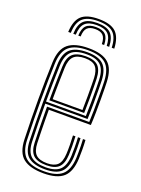

<svg xmlns="http://www.w3.org/2000/svg" viewBox="-144 -813 648 885"><g transform="rotate(20 180.0 -371.0)"><path d="M183 -749Q241.2 -749 267.4 -724.8Q293.5 -700.5 296 -644.8H283.5Q281.8 -695.2 258.5 -717.1Q235.2 -739 183 -739Q131.2 -739 107.9 -717.1Q84.5 -695.2 82.8 -644.8H70.2Q72.5 -700.5 98.6 -724.8Q124.8 -749 183 -749ZM183 -729.5Q228.8 -729.5 249.1 -709.9Q269.5 -690.2 271.2 -644.8H259Q257.5 -684.8 240 -702.1Q222.5 -719.5 183 -719.5Q144 -719.5 126.4 -702.1Q108.8 -684.8 107.2 -644.8H95Q96.5 -690.2 117 -709.9Q137.5 -729.5 183 -729.5ZM183 -709.8Q216 -709.8 230.8 -694.6Q245.5 -679.5 246.5 -644.8H235Q234.5 -674.2 222.2 -687Q210 -699.8 183 -699.8Q156.5 -699.8 144.1 -687Q131.8 -674.2 131.2 -644.8H119.5Q120.8 -679.5 135.6 -694.6Q150.5 -709.8 183 -709.8ZM185.5 6.8Q118.5 6.8 85.4 -19.5Q52.2 -45.8 50 -110.8Q48.2 -161.8 47.5 -210.8Q46.8 -259.8 46.8 -307Q46.8 -354.2 47.6 -399.5Q48.5 -444.8 50 -488.2Q52.5 -553.5 85.2 -580.1Q118 -606.8 185 -606.8Q252.2 -606.8 282.9 -579.8Q313.5 -552.8 316.2 -489Q316.8 -481.2 317.1 -458.2Q317.5 -435.2 317.6 -403.8Q317.8 -372.2 317.2 -338.9Q316.8 -305.5 315 -277.2H108.8Q109 -248.8 109.2 -222.2Q109.5 -195.8 110.1 -169.2Q110.8 -142.8 111.5 -114.2Q112.8 -76 129.9 -59.2Q147 -42.5 185.5 -42.5Q219 -42.5 235.9 -58.4Q252.8 -74.2 254.8 -114.2Q255.8 -132.8 255.5 -158.9Q255.2 -185 254 -204H266.2Q267.5 -181 267.6 -155Q267.8 -129 267 -113.8Q264.8 -70.2 245.8 -51.5Q226.8 -32.8 185.5 -32.8Q140.5 -32.8 120.5 -51.8Q100.5 -70.8 99.2 -113.8Q98.2 -145.5 97.6 -175.2Q97 -205 96.8 -233.2Q96.5 -261.5 96.2 -287.8H303.2Q304.5 -315 304.9 -346.5Q305.2 -378 305.1 -407.5Q305 -437 304.8 -458.9Q304.5 -480.8 304 -488.5Q301.5 -547 273.8 -572Q246 -597 185 -597Q123.8 -597 94 -572.1Q64.2 -547.2 62.2 -486.2Q60.8 -447 60 -402Q59.2 -357 59.2 -308.9Q59.2 -260.8 59.9 -211.2Q60.5 -161.8 62.2 -113.2Q64 -54.8 92.4 -28.9Q120.8 -3 185.5 -3Q245.2 -3 273.1 -28.1Q301 -53.2 304 -112.5Q304.5 -122.5 304.6 -138.9Q304.8 -155.2 304.4 -172.8Q304 -190.2 303 -204H315.2Q316.8 -183.5 316.9 -155.6Q317 -127.8 316.2 -111.8Q313.2 -48.2 282.8 -20.8Q252.2 6.8 185.5 6.8ZM185.5 -12.8Q131 -12.8 103.6 -34.9Q76.2 -57 74.5 -112.8Q73.2 -157 72.5 -204.1Q71.8 -251.2 71.6 -299.5Q71.5 -347.8 72.2 -394.9Q73 -442 74.5 -485.8Q76.2 -541.2 102.8 -564.2Q129.2 -587.2 185 -587.2Q239.8 -587.2 264.5 -564.1Q289.2 -541 291.8 -488.2Q292.2 -478.5 292.6 -447.8Q293 -417 292.9 -376.9Q292.8 -336.8 291.2 -298H83.8Q83.8 -253.8 84.5 -205.5Q85.2 -157.2 86.8 -113.5Q88.5 -63.8 112.1 -43.2Q135.8 -22.8 185.5 -22.8Q233 -22.8 255 -43.8Q277 -64.8 279.5 -113.5Q280.2 -128.5 280.1 -155.9Q280 -183.2 278.5 -204H291Q292.2 -182.5 292.4 -155.4Q292.5 -128.2 291.8 -113Q289 -59.2 264.4 -36Q239.8 -12.8 185.5 -12.8ZM83.8 -308.2H279.2Q280.5 -344.2 280.6 -381.4Q280.8 -418.5 280.4 -447.5Q280 -476.5 279.5 -487.5Q277.5 -535.2 255.6 -556.2Q233.8 -577.2 185 -577.2Q133.8 -577.2 111.2 -555.8Q88.8 -534.2 86.8 -485.2Q85.2 -442.2 84.6 -396.8Q84 -351.2 83.8 -308.2ZM96.2 -318.8Q96.2 -341.5 96.6 -368.9Q97 -396.2 97.6 -425.8Q98.2 -455.2 99.2 -484.8Q100.5 -529 120.6 -548.1Q140.8 -567.2 185 -567.2Q227.5 -567.2 246.4 -548.5Q265.2 -529.8 267 -487Q267.5 -475.8 267.9 -448.6Q268.2 -421.5 268.1 -387Q268 -352.5 267 -318.8ZM108.8 -329H255Q255.8 -363.2 255.8 -395.6Q255.8 -428 255.5 -452.4Q255.2 -476.8 254.8 -486.2Q253.2 -522.8 237.9 -540.1Q222.5 -557.5 185 -557.5Q146.2 -557.5 129.5 -540Q112.8 -522.5 111.5 -484.2Q110.8 -456.5 110.1 -430.4Q109.5 -404.2 109.2 -379.4Q109 -354.5 108.8 -329Z"/></g></svg>

Font: Big Shoulders Inline Text Thin Light
Style: Regular
Weight: 300
Version: Version 2.002